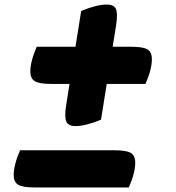

<svg xmlns="http://www.w3.org/2000/svg" viewBox="-20 -659 771 842"><path d="M311 -106Q280 -106 271 -125.5Q262 -145 270 -197L336 -611Q404 -639 448 -639Q480 -639 488.5 -619.5Q497 -600 489 -547L423 -134Q389 -120 360.5 -113Q332 -106 311 -106ZM204 -291Q152 -291 132.5 -303Q113 -315 113 -346Q113 -367 120 -394.5Q127 -422 141 -454H554Q607 -454 626.5 -442.5Q646 -431 646 -399Q646 -355 618 -291ZM131 163Q79 163 59.5 151Q40 139 40 108Q40 87 47 59.5Q54 32 68 0H481Q534 0 553.5 11.5Q573 23 573 55Q573 99 545 163Z"/></svg>

Font: Lemonada
Style: Regular
Weight: 400
Designer: Mohamed Gaber (Arabic), Eduardo Tunni (Latin)
Foundry: Kief Type Foundry
Version: Version 4.005